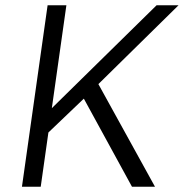

<svg xmlns="http://www.w3.org/2000/svg" viewBox="-20 -706 695 726"><path d="M63 0 160 -686H231L176 -297L572 -686H655L352 -388L566 0H479L297 -333L163 -205L134 0Z"/></svg>

Font: Chivo ExtraLight
Style: Italic
Weight: 250
Italic angle: -8.05°
Designer: Hector Gatti
Foundry: Omnibus-Type
Version: Version 2.002